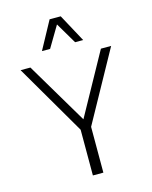

<svg xmlns="http://www.w3.org/2000/svg" viewBox="-138 -1045 897 1133"><g transform="rotate(-15 311.0 -478.0)"><path d="M285.6 0V-279.3L34.2 -710.4H94.2L317.4 -334.5L524.9 -710.4H587.4L349.6 -279.8V0ZM185.1 -786.6 277.3 -956.1H345.2L437 -786.6H387.7L311.5 -915.5L234.9 -786.6Z"/></g></svg>

Font: Comme ExtraLight
Style: Regular
Weight: 250
Version: Version 1.000;gftools[0.9.27]